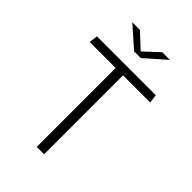

<svg xmlns="http://www.w3.org/2000/svg" viewBox="-271 -1052 1161 1161"><g transform="rotate(45 310.0 -471.0)"><path d="M273.5 0H336.5V-675H569L561.5 -730H58.5L51 -675H273.5ZM149 -941.5H214.5L310 -852.5L405.5 -941.5H471L339 -825H281Z"/></g></svg>

Font: Monaspace Krypton ExtraLight
Style: Regular
Weight: 200
Designer: Riley Cran & the Lettermatic Team
Foundry: Lettermatic
Version: Version 1.101 (Monaspace Krypton)